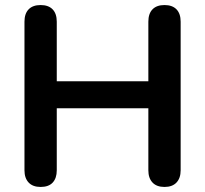

<svg xmlns="http://www.w3.org/2000/svg" viewBox="-20 -733 813 761"><path d="M141 8Q110 8 93.5 -9.5Q77 -27 77 -58V-647Q77 -679 93.5 -696Q110 -713 141 -713Q172 -713 188.5 -696Q205 -679 205 -647V-411H568V-647Q568 -679 584.5 -696Q601 -713 632 -713Q663 -713 679.5 -696Q696 -679 696 -647V-58Q696 -27 679.5 -9.5Q663 8 632 8Q601 8 584.5 -9.5Q568 -27 568 -58V-304H205V-58Q205 -27 189 -9.5Q173 8 141 8Z"/></svg>

Font: Nunito ExtraLight
Style: Regular
Weight: 200
Designer: Vernon Adams
Foundry: Vernon Adams
Version: Version 3.602